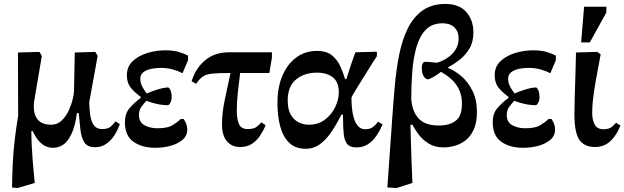

<svg xmlns="http://www.w3.org/2000/svg" viewBox="-20 -736 3164 973"><path d="M250 13Q219 13 198 -2.5Q177 -18 164.5 -38Q152 -58 145 -72H139Q139 -32 141 6Q143 44 146.5 88Q150 132 156 191L69 217L41 214Q42 144 45 86.5Q48 29 54.5 -27Q61 -83 72 -149L71 -470L180 -473L192 -452L153 -223Q153 -223 152 -215Q151 -207 151 -198Q151 -153 172.5 -128.5Q194 -104 240 -104Q271 -104 293 -125.5Q315 -147 328.5 -176.5Q342 -206 348.5 -233.5Q355 -261 355 -273L359 -470L463 -473L475 -453L432 -217Q433 -179 438 -148.5Q443 -118 456.5 -100Q470 -82 497 -82Q527 -82 540.5 -94Q554 -106 566 -121L587 -107Q578 -80 561.5 -53Q545 -26 520 -8Q495 10 461 10Q423 10 407.5 -14.5Q392 -39 387.5 -79Q383 -119 379 -163H370Q360 -93 341 -54.5Q322 -16 298.5 -1.5Q275 13 250 13Z M767 13Q700 13 656.5 -17.5Q613 -48 613 -116Q613 -159 634.5 -185.5Q656 -212 693 -240V-245Q657 -272 640 -295Q623 -318 623 -355Q623 -399 653.5 -427Q684 -455 728.5 -468Q773 -481 817 -481Q858 -481 885 -473Q912 -465 933 -454V-431L905 -365Q884 -376 856 -384Q828 -392 793 -392Q769 -392 745.5 -387Q722 -382 706.5 -370Q691 -358 691 -337Q691 -316 701 -297Q711 -278 724 -262Q742 -271 773.5 -281Q805 -291 831 -293Q837 -293 843.5 -279.5Q850 -266 850 -243Q850 -228 843.5 -215.5Q837 -203 831 -203Q803 -203 776 -209Q749 -215 722 -225Q709 -212 696.5 -194.5Q684 -177 684 -154Q684 -117 712 -101.5Q740 -86 777 -86Q828 -86 852.5 -100.5Q877 -115 896 -133H911Q929 -106 929 -80Q929 -48 905 -27.5Q881 -7 844 3Q807 13 767 13Z M1198 9Q1154 9 1129.5 -20.5Q1105 -50 1105 -106Q1105 -163 1118.5 -227Q1132 -291 1148 -366H1140Q1086 -366 1056 -363Q1026 -360 1008.5 -348.5Q991 -337 974 -311L951 -324Q971 -390 1019.5 -430.5Q1068 -471 1140 -471H1358V-444L1345 -366H1197Q1191 -320 1185.5 -270Q1180 -220 1180 -175Q1180 -133 1191 -107.5Q1202 -82 1234 -82Q1266 -82 1279.5 -92.5Q1293 -103 1305 -116L1326 -101Q1315 -74 1298 -48.5Q1281 -23 1256.5 -7Q1232 9 1198 9Z M1530 18Q1477 18 1445.5 -12.5Q1414 -43 1400 -95.5Q1386 -148 1386 -215Q1386 -293 1411 -352Q1436 -411 1481 -444.5Q1526 -478 1587 -478Q1636 -478 1663.5 -454.5Q1691 -431 1705.5 -398Q1720 -365 1729 -335H1735Q1750 -383 1760.5 -413.5Q1771 -444 1781 -471L1890 -474V-451L1867 -416Q1820 -341 1790.5 -293Q1761 -245 1761 -241Q1761 -217 1763.5 -189Q1766 -161 1773.5 -136.5Q1781 -112 1795 -96.5Q1809 -81 1831 -81Q1855 -81 1869.5 -92Q1884 -103 1896 -119L1919 -105Q1914 -95 1904.5 -76Q1895 -57 1879.5 -37Q1864 -17 1841 -3Q1818 11 1786 11Q1750 11 1736 -11Q1722 -33 1721 -71Q1719 -90 1719 -110Q1719 -130 1718 -155H1710Q1686 -107 1659.5 -67.5Q1633 -28 1601 -5Q1569 18 1530 18ZM1545 -104Q1593 -104 1627 -130Q1661 -156 1679 -194Q1697 -232 1697 -268Q1697 -322 1665.5 -345Q1634 -368 1588 -368Q1522 -368 1480 -333Q1438 -298 1438 -227Q1438 -180 1454.5 -153Q1471 -126 1495.5 -115Q1520 -104 1545 -104Z M2070 191 1990 217 1943 214 1967 -126Q1973 -213 1980.5 -298.5Q1988 -384 2003 -459Q2018 -534 2046.5 -592Q2075 -650 2121.5 -683Q2168 -716 2238 -716Q2307 -716 2343 -675Q2379 -634 2379 -572Q2379 -523 2358.5 -489Q2338 -455 2308 -432Q2278 -409 2250 -394V-392Q2284 -379 2318 -350Q2352 -321 2374.5 -275.5Q2397 -230 2397 -169Q2397 -113 2380 -77.5Q2363 -42 2337 -23Q2311 -4 2282 3.5Q2253 11 2228 11Q2184 11 2152.5 -8.5Q2121 -28 2101 -55Q2081 -82 2070 -104H2060Q2061 -62 2062.5 -10.5Q2064 41 2066 94Q2068 147 2070 191ZM2064 -234Q2069 -171 2101.5 -135.5Q2134 -100 2204 -100Q2259 -100 2290 -124.5Q2321 -149 2321 -209Q2321 -249 2308.5 -277Q2296 -305 2278 -324Q2260 -343 2242.5 -354.5Q2225 -366 2215 -372Q2193 -355 2174 -344.5Q2155 -334 2147 -334Q2139 -334 2129 -347Q2119 -360 2118 -381Q2116 -396 2120 -409.5Q2124 -423 2137 -423Q2141 -423 2154 -422Q2167 -421 2179 -419.5Q2191 -418 2192 -418Q2200 -419 2218 -426.5Q2236 -434 2256 -449Q2276 -464 2290 -487Q2304 -510 2304 -541Q2304 -577 2282.5 -597.5Q2261 -618 2223 -618Q2170 -618 2138.5 -586Q2107 -554 2091 -499Q2075 -444 2069.5 -375.5Q2064 -307 2064 -234Z M2631 13Q2564 13 2520.5 -17.5Q2477 -48 2477 -116Q2477 -159 2498.5 -185.5Q2520 -212 2557 -240V-245Q2521 -272 2504 -295Q2487 -318 2487 -355Q2487 -399 2517.5 -427Q2548 -455 2592.5 -468Q2637 -481 2681 -481Q2722 -481 2749 -473Q2776 -465 2797 -454V-431L2769 -365Q2748 -376 2720 -384Q2692 -392 2657 -392Q2633 -392 2609.5 -387Q2586 -382 2570.5 -370Q2555 -358 2555 -337Q2555 -316 2565 -297Q2575 -278 2588 -262Q2606 -271 2637.5 -281Q2669 -291 2695 -293Q2701 -293 2707.5 -279.5Q2714 -266 2714 -243Q2714 -228 2707.5 -215.5Q2701 -203 2695 -203Q2667 -203 2640 -209Q2613 -215 2586 -225Q2573 -212 2560.5 -194.5Q2548 -177 2548 -154Q2548 -117 2576 -101.5Q2604 -86 2641 -86Q2692 -86 2716.5 -100.5Q2741 -115 2760 -133H2775Q2793 -106 2793 -80Q2793 -48 2769 -27.5Q2745 -7 2708 3Q2671 13 2631 13Z M2995 9Q2941 9 2916 -27.5Q2891 -64 2891 -157Q2891 -192 2892.5 -244Q2894 -296 2896 -355.5Q2898 -415 2899 -470L3007 -473L3024 -461Q3008 -377 2998.5 -322.5Q2989 -268 2985 -231.5Q2981 -195 2981 -163Q2981 -130 2993.5 -105.5Q3006 -81 3038 -81Q3066 -81 3080 -92.5Q3094 -104 3102 -114L3124 -100Q3106 -52 3074 -21.5Q3042 9 2995 9ZM2969 -521H2925L2940 -702H3053V-673Z"/></svg>

Font: STIX Two Text SemiBold
Style: Regular
Weight: 600
Designer: Ross Mills, John Hudson & Paul Hanslow, Tiro Typeworks Ltd; with prior portions MicroPress Inc., and Coen Hoffman.
Foundry: Tiro Typeworks Ltd
Version: Version 2.13 b171